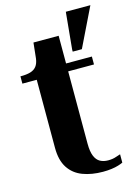

<svg xmlns="http://www.w3.org/2000/svg" viewBox="-116 -816 641 891"><g transform="rotate(-15 204.5 -371.0)"><path d="M10 -482V-517H13Q40 -517 58.5 -522.5Q77 -528 87.5 -541.5Q98 -555 101 -578L133 -520H354V-482ZM230 -135Q230 -97 239 -75Q248 -53 264.5 -44Q281 -35 303 -35Q325 -35 341.5 -41Q358 -47 363 -48V-8Q355 -4 340.5 0.5Q326 5 307 7.5Q288 10 266 10Q212 10 169.5 -6Q127 -22 103 -58.5Q79 -95 79 -155V-514L95 -521L109 -653H230ZM318 -565 409 -752H291L274 -575V-565Z"/></g></svg>

Font: Roboto Serif 144pt SemiBold
Style: Regular
Weight: 600
Version: Version 1.008